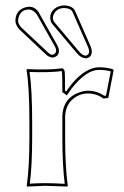

<svg xmlns="http://www.w3.org/2000/svg" viewBox="-20 -688 461 711"><path d="M175.8 -622.1Q176.3 -612.3 181.2 -606L272.9 -497.1Q285.6 -482.4 296.9 -481.9Q309.1 -483.9 310.1 -497.1Q309.6 -503.9 307.1 -511.2L248 -645Q241.2 -657.7 217.8 -658.2Q190.4 -658.2 179.2 -635.3Q175.8 -628.4 175.8 -622.1ZM46.9 -609.9Q47.9 -597.2 60.1 -585L158.2 -493.2Q166.5 -485.8 172.9 -484.9Q186.5 -486.8 188 -500Q187.5 -507.8 184.1 -514.2L116.2 -634.8Q103 -651.9 87.9 -652.8Q56.6 -652.8 48.8 -622.6Q46.9 -615.7 46.9 -609.9ZM225.1 -349.1Q271.5 -418.5 322.8 -435.1Q335.4 -439 346.2 -439Q374 -438.5 397 -432.1L400.9 -428.2L380.9 -325.2L362.8 -323.2Q337.9 -341.8 305.2 -341.8Q270.5 -341.8 244.1 -315.9Q221.2 -291.5 221.2 -252.9V-180.2Q221.2 -70.8 231 0L229 2.9Q227.5 2.9 147 0L80.1 2.9L79.1 0Q88.9 -68.4 88.9 -180.2V-234.9Q88.9 -367.7 78.1 -429.2L80.1 -432.1Q165.5 -428.2 210 -435.1Q217.3 -433.1 219.2 -424.8Q221.2 -413.6 220.7 -352.1ZM166 -622.1Q166 -650.4 195.8 -663.6Q207 -668 217.8 -668Q248 -666.5 257.3 -648.9L316.4 -514.6Q319.8 -504.9 319.8 -497.1Q319.8 -476.6 301.8 -472.7Q299.3 -472.2 296.9 -472.2Q279.8 -473.1 265.1 -490.7L173.3 -599.6Q166 -609.4 166 -622.1ZM37.1 -609.9Q37.1 -646 67.4 -658.7Q77.6 -662.6 87.9 -663.1Q110.8 -663.1 124.5 -640.6V-640.1L192.9 -519Q197.8 -509.8 198.2 -500Q198.2 -480.5 179.2 -475.6Q176.3 -474.6 172.9 -475.1Q161.1 -476.1 150.9 -485.8L53.2 -577.6Q37.6 -594.7 37.1 -609.9ZM233.4 -343.3 227.5 -335 210.9 -346.7V-352.1Q210.9 -412.6 209 -423.3V-424.3V-424.8Q167.5 -418.9 89.4 -421.4Q99.1 -356.9 99.1 -234.9V-180.2Q99.1 -72.3 90.3 -7.8Q120.6 -9.8 147 -9.8Q175.8 -9.8 219.7 -7.3Q210.9 -76.2 210.9 -180.2V-252.9Q210.9 -326.7 279.3 -347.7Q293.9 -352.1 305.2 -352.1Q339.8 -351.6 365.7 -333.5L372.6 -334L390.1 -423.8Q369.1 -429.2 346.2 -429.2Q299.8 -429.2 246.1 -361.3Q239.3 -351.6 233.4 -343.3Z"/></svg>

Font: Linux Biolinum Outline O
Style: Bold
Weight: 700
Designer: Philipp H. Poll
Foundry: Philipp H. Poll
Version: Version 0.9.2